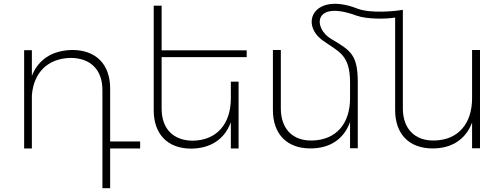

<svg xmlns="http://www.w3.org/2000/svg" viewBox="-20 -787 2673 1018"><path d="M723 -37H564V-318C564 -445 490 -522 363 -522C258 -520 184 -473 149 -385V-521H108V0H149V-281C158 -402 233 -477 353 -480C460 -480 523 -417 523 -310V211H564V0H723Z M1288 -484V-520H837V-757H795V-203C795 -75 869 1 994 1C1097 0 1171 -49 1204 -139V0H1245V-354H1204V-266C1204 -130 1130 -44 1004 -41C899 -41 837 -104 837 -211V-484Z M2483 -522V-266C2483 -131 2409 -45 2284 -42C2179 -39 2116 -105 2116 -212V-735C2073 -727 1944 -715 1876 -741C1647 -831 1568 -664 1689 -574C1775 -512 1836 -500 1836 -349V-266C1836 -131 1762 -45 1636 -42C1531 -39 1469 -105 1469 -212V-522H1427V-204C1427 -76 1501 0 1626 0C1729 0 1803 -49 1836 -140V-1H1877V-348C1877 -495 1842 -518 1737 -580C1641 -635 1637 -790 1871 -704C1926 -684 2032 -686 2075 -694V-204C2075 -76 2149 0 2274 0C2376 0 2449 -48 2483 -137V-1H2525V-522Z"/></svg>

Font: Montserrat arm ExtraLight
Style: Regular
Weight: 275
Designer: Julieta Ulanovsky
Foundry: Julieta Ulanovsky
Version: Version 6.000;PS 006.000;hotconv 1.0.88;makeotf.lib2.5.64775